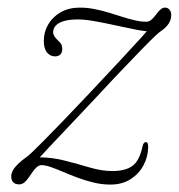

<svg xmlns="http://www.w3.org/2000/svg" viewBox="-20 -477 470 504"><path d="M72.5 -51Q87.5 -67.5 107.5 -89Q127.5 -110.5 157.8 -142.2Q188 -174 233 -222Q277.5 -270 308.5 -302.2Q339.5 -334.5 358.5 -354Q377.5 -373.5 387.8 -383Q398 -392.5 402 -395Q415 -403.5 422.2 -414.2Q429.5 -425 429.5 -437.5Q429.5 -446 425 -451.5Q420.5 -457 413.5 -457Q407.5 -457 402.8 -453.2Q398 -449.5 393.8 -444Q389.5 -438.5 385 -433Q380.5 -427.5 375.5 -423.8Q370.5 -420 363.5 -420Q349.5 -420 333.5 -423.8Q317.5 -427.5 300.5 -433Q283.5 -438.5 265.2 -444Q247 -449.5 228 -453.2Q209 -457 189.5 -457Q160.5 -457 139.2 -444.8Q118 -432.5 106.5 -412.8Q95 -393 95 -369.5Q95 -350 103.2 -339.5Q111.5 -329 124.5 -329Q133.5 -329 138.5 -334.2Q143.5 -339.5 143.5 -348.5Q143.5 -354 141.5 -359.2Q139.5 -364.5 133.5 -369.5Q126 -376.5 122.8 -381.8Q119.5 -387 119.5 -392Q119.5 -408 136 -417Q152.5 -426 183.5 -426Q203 -426 229.5 -421.2Q256 -416.5 284.2 -410.2Q312.5 -404 336.8 -399.2Q361 -394.5 376 -394.5V-408.5Q369.5 -399 349.5 -377Q329.5 -355 296.5 -319.5Q263.5 -284 216 -233.5Q175 -190 145.8 -159.8Q116.5 -129.5 97.2 -110Q78 -90.5 67 -80Q56 -69.5 50.5 -65.5Q36.5 -55.5 27.2 -46.5Q18 -37.5 13.8 -29.5Q9.5 -21.5 9.5 -14Q9.5 -3.5 15 1.8Q20.5 7 30.5 7Q37.5 7 43.8 2Q50 -3 55.2 -10.8Q60.5 -18.5 65.8 -26Q71 -33.5 76.8 -38.5Q82.5 -43.5 89 -43.5Q99.5 -43.5 114.2 -38.2Q129 -33 146.5 -25.5Q164 -18 184 -10.5Q204 -3 225.8 2.2Q247.5 7.5 270 7.5Q300.5 7.5 322.5 -6.5Q344.5 -20.5 356.5 -42.8Q368.5 -65 369 -90.5Q369 -97.5 367.5 -100.8Q366 -104 362.5 -104Q360 -104 357.8 -101.5Q355.5 -99 354 -92.5Q346 -54.5 327.2 -41.2Q308.5 -28 275 -28Q247.5 -28 216 -37.2Q184.5 -46.5 150.8 -55.2Q117 -64 82.5 -64Z"/></svg>

Font: Fraunces Thin
Style: Italic
Weight: 250
Italic angle: -16°
Version: Version 1.000;[b76b70a41]